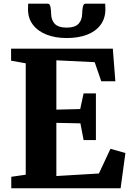

<svg xmlns="http://www.w3.org/2000/svg" viewBox="-20 -1002 698 1022"><path d="M117 -72V-665L39 -679V-743H580.5L594 -569.5H519L484 -671L280 -681V-418.5L407 -421.5L425 -505H490.5V-256.5H425L408 -345.5L280 -348V-65L506.5 -78.5L568 -210L647.5 -187.5L622 0H40V-61ZM234.5 -982.5Q245.5 -982.5 248.8 -964.2Q252 -946 252 -932Q252 -896 271.2 -875.5Q290.5 -855 335 -855Q379 -855 398.2 -875.5Q417.5 -896 417.5 -932Q417.5 -946 420.8 -964.2Q424 -982.5 435 -982.5H540Q540 -975.5 540.5 -968.2Q541 -961 541 -953.5Q541 -904 515.2 -869.5Q489.5 -835 443.2 -817.2Q397 -799.5 334.5 -799.5Q275 -799.5 228.5 -817.5Q182 -835.5 155.5 -870Q129 -904.5 129 -953.5Q129 -961 129.5 -968.2Q130 -975.5 130 -982.5Z"/></svg>

Font: Merriweather 24pt ExtraBold
Style: Regular
Weight: 800
Version: Version 2.100